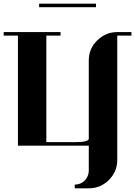

<svg xmlns="http://www.w3.org/2000/svg" viewBox="-20 -789 732 1040"><path d="M0 -596.2V-615.2H308.1V-596.2H231V-19H384.8Q460.9 -19 460.9 -38.1V-460.9Q460.9 -525.4 506.3 -569.8Q552.7 -615.2 615.2 -615.2H691.9V-596.2H615.2V77.1Q615.2 140.6 569.8 186Q524.9 231 460.9 231H384.8V210.9Q417 210.9 439 189Q460.9 166 460.9 134.8V0H77.1V-596.2ZM191.9 -750V-769H500V-750Z"/></svg>

Font: Hjet
Style: Regular
Weight: 400
Designer: T. Christopher White
Version: Version 1.2